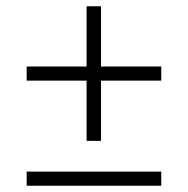

<svg xmlns="http://www.w3.org/2000/svg" viewBox="-20 -592 599 612"><path d="M256 -335H65V-380H256V-572H302V-380H494V-335H302V-143H256ZM65 -45H494V0H65Z"/></svg>

Font: Noto Serif Light
Style: Regular
Weight: 300
Designer: Monotype Design Team
Foundry: Monotype Imaging Inc.
Version: Version 1.001